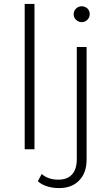

<svg xmlns="http://www.w3.org/2000/svg" viewBox="-20 -762 567 980"><path d="M106 0V-742H156V0ZM281 198Q248 198 220 189Q192 180 173 163L193 126Q225 155 278 155Q324 155 348 128Q372 101 372 50V-522H422V52Q422 120 385 158Q348 198 281 198ZM368 -661Q356 -672 356 -689Q356 -706 368 -718Q380 -730 397 -730Q413 -730 426 -719Q438 -707 438 -690Q438 -673 426 -661Q414 -649 397 -649Q380 -649 368 -661Z"/></svg>

Font: Montserrat Light Alt1
Style: Light
Weight: 500
Designer: Differentunic
Foundry: Julieta Ulanovsky
Version: 0.1